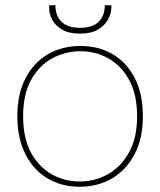

<svg xmlns="http://www.w3.org/2000/svg" viewBox="-20 -699 611 731"><path d="M283 12Q214 12 160.5 -20Q107 -52 76.5 -112.5Q46 -173 46 -256Q46 -341 77 -401Q108 -461 162.5 -492.5Q217 -524 286 -524Q356 -524 409.5 -492.5Q463 -461 493.5 -401Q524 -341 524 -256Q524 -172 492.5 -112Q461 -52 407 -20Q353 12 283 12ZM283 -8Q341 -8 390.5 -35.5Q440 -63 471 -118.5Q502 -174 502 -256Q502 -340 471.5 -395Q441 -450 392 -477Q343 -504 286 -504Q229 -504 179 -477Q129 -450 98.5 -395Q68 -340 68 -256Q68 -173 98 -118Q128 -63 177 -35.5Q226 -8 283 -8ZM285 -571Q242 -571 216 -586.5Q190 -602 178.5 -624.5Q167 -647 167 -669V-679H191Q191 -639 214.5 -616Q238 -593 285 -593Q332 -593 355.5 -616Q379 -639 379 -679H404V-671Q404 -648 391.5 -625Q379 -602 353 -586.5Q327 -571 285 -571Z"/></svg>

Font: DM Sans 12pt Thin
Style: Regular
Weight: 250
Version: Version 4.004;gftools[0.9.30]